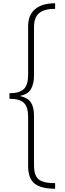

<svg xmlns="http://www.w3.org/2000/svg" viewBox="-20 -886 399 1174"><path d="M317 268Q231 268 191.5 236.5Q152 205 152 130V-172Q152 -233 125.5 -257.5Q99 -282 38 -282V-316Q99 -316 125.5 -341.5Q152 -367 152 -428V-726Q152 -794 194.5 -830Q237 -866 317 -866V-832Q250 -832 219 -805.5Q188 -779 188 -721V-425Q188 -374 169.5 -341.5Q151 -309 106 -301V-298Q150 -288 169 -259.5Q188 -231 188 -176V125Q188 187 216 210.5Q244 234 317 234Z"/></svg>

Font: Noto Sans Telugu UI ExtraCondensed ExtraLight
Style: Regular
Weight: 200
Width: 2
Designer: Jelle Bosma - Monotype Design Team
Foundry: Monotype Imaging Inc.
Version: Version 2.005